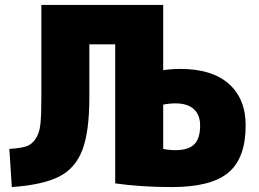

<svg xmlns="http://www.w3.org/2000/svg" viewBox="-20 -750 1051 780"><path d="M448 -570H343V-355Q343 -215 314.5 -140.5Q286 -66 220 -32.5Q154 1 28 10L18 -145Q63 -148 85.5 -155Q108 -162 124 -185Q140 -208 144 -244.5Q148 -281 148 -350V-730H643V-465Q678 -470 713 -470Q841 -470 909.5 -409.5Q978 -349 978 -240Q978 -108 908 -49Q838 10 678 10Q553 10 448 -5ZM643 -325V-145Q668 -140 693 -140Q745 -140 769 -163.5Q793 -187 793 -240Q793 -283 767.5 -306.5Q742 -330 693 -330Q668 -330 643 -325Z"/></svg>

Font: Mplus 1p Black
Style: Regular
Weight: 900
Version: Version 1.061